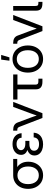

<svg xmlns="http://www.w3.org/2000/svg" viewBox="1283 -2051 779 3385"><g transform="rotate(-90 1672.5 -358.5)"><path d="M274.4 11.7Q203.1 11.7 149.2 -22.5Q95.2 -56.6 65.2 -116.5Q35.2 -176.3 35.2 -252.9Q35.2 -330.1 65.2 -389.2Q95.2 -448.2 149.2 -481.9Q203.1 -515.6 274.4 -515.6H562.5V-444.3H419.4Q462.4 -416 488 -367.2Q513.7 -318.4 513.7 -249Q513.7 -174.8 483.6 -115.7Q453.6 -56.6 399.9 -22.5Q346.2 11.7 274.4 11.7ZM274.4 -440.4Q201.7 -440.4 160.4 -389.6Q119.1 -338.9 119.1 -252.9Q119.1 -168 160.2 -115.7Q201.2 -63.5 274.4 -63.5Q347.7 -63.5 388.7 -116Q429.7 -168.5 429.7 -252.9Q429.7 -338.4 388.4 -389.4Q347.2 -440.4 274.4 -440.4Z M821.3 11.7Q765.1 11.7 720.5 -6.3Q675.8 -24.4 649.9 -58.6Q624 -92.8 624 -140.6Q624 -187 649.4 -218Q674.8 -249 720.2 -264.2Q679.2 -279.3 657 -307.4Q634.8 -335.4 634.8 -377Q634.8 -442.9 687.5 -485.1Q740.2 -527.3 825.7 -527.3Q912.1 -527.3 962.4 -483.4Q1012.7 -439.5 1016.6 -367.2H936.5Q934.6 -407.2 905.3 -431.6Q876 -456.1 825.7 -456.1Q776.9 -456.1 747.3 -433.3Q717.8 -410.6 717.8 -377Q717.8 -345.7 746.6 -323.5Q775.4 -301.3 835.9 -301.3H881.8V-230H828.1Q774.4 -230 741 -209.5Q707.5 -189 707.5 -146.5Q707.5 -106 738.8 -82.8Q770 -59.6 823.2 -59.6Q934.6 -59.6 943.4 -154.3H1025.4Q1022 -98.1 994.1 -61.3Q966.3 -24.4 921.4 -6.3Q876.5 11.7 821.3 11.7Z M1285.2 0 1128.9 -404.8Q1120.6 -426.3 1108.2 -434.8Q1095.7 -443.4 1072.8 -443.4H1061.5V-515.6H1075.2Q1175.8 -515.6 1205.1 -438L1287.1 -218.8Q1298.3 -188.5 1308.6 -158.9Q1318.8 -129.4 1328.6 -100.1Q1338.9 -129.9 1349.1 -159.4Q1359.4 -189 1370.1 -218.8L1480 -515.6H1568.4L1369.1 0Z M1921.9 0Q1790 0 1790 -116.2V-440.4H1609.9V-515.6H2052.2V-440.4H1873V-125Q1873 -95.2 1885.5 -83.3Q1897.9 -71.3 1929.7 -71.3H1977.5V0Z M2324.2 11.7Q2252.9 11.7 2199 -22.7Q2145 -57.1 2115 -117.7Q2085 -178.2 2085 -256.8Q2085 -335.9 2115 -397Q2145 -458 2199 -492.7Q2252.9 -527.3 2324.2 -527.3Q2396 -527.3 2449.7 -492.7Q2503.4 -458 2533.4 -397Q2563.5 -335.9 2563.5 -256.8Q2563.5 -178.2 2533.4 -117.7Q2503.4 -57.1 2449.7 -22.7Q2396 11.7 2324.2 11.7ZM2324.2 -63.5Q2397.5 -63.5 2438.5 -116.5Q2479.5 -169.4 2479.5 -256.8Q2479.5 -345.2 2438.2 -398.7Q2397 -452.1 2324.2 -452.1Q2251.5 -452.1 2210.2 -398.9Q2168.9 -345.7 2168.9 -256.8Q2168.9 -168.9 2210 -116.2Q2251 -63.5 2324.2 -63.5ZM2294.9 -582 2314 -727.5H2397L2353.5 -582Z M2817.4 0 2661.1 -404.8Q2652.8 -426.3 2640.4 -434.8Q2627.9 -443.4 2605 -443.4H2593.8V-515.6H2607.4Q2708 -515.6 2737.3 -438L2819.3 -218.8Q2830.6 -188.5 2840.8 -158.9Q2851.1 -129.4 2860.8 -100.1Q2871.1 -129.9 2881.3 -159.4Q2891.6 -189 2902.3 -218.8L3012.2 -515.6H3100.6L2901.4 0Z M3308.6 0Q3237.3 0 3207 -26.6Q3176.8 -53.2 3176.8 -116.2V-515.6H3259.8V-125Q3259.8 -92.3 3270.3 -81.8Q3280.8 -71.3 3312.5 -71.3H3332.5V0Z"/></g></svg>

Font: Inter Display
Style: Regular
Weight: 400
Designer: Rasmus Andersson
Foundry: rsms
Version: Version 4.001;git-9221beed3